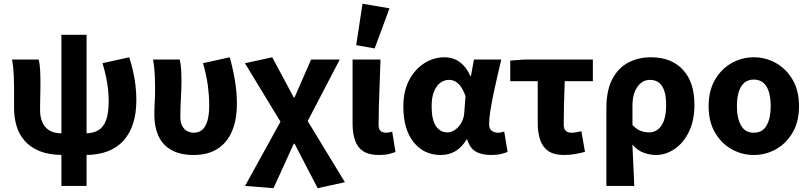

<svg xmlns="http://www.w3.org/2000/svg" viewBox="-20 -813 4309 1022"><path d="M317.2 12Q243.4 12 193.2 -7.9Q142.9 -27.7 112.3 -62.4Q81.6 -97.1 68.3 -141.9Q54.9 -186.7 54.9 -237.4V-343.5Q54.9 -373.3 53.2 -414.3Q51.5 -455.2 44.3 -496.1H186.4Q191.9 -471.1 193.6 -439.9Q195.3 -408.6 195.3 -373.6Q195.3 -353.2 194.8 -325.7Q194.3 -298.2 193.8 -271.1Q193.3 -244 193.3 -225.2Q193.3 -193.5 204.1 -165.6Q214.8 -137.6 239.9 -120.5Q265.1 -103.3 309.3 -103.3ZM433.7 12 434.1 -103.3Q475 -103.3 502.7 -119.3Q530.4 -135.3 544.4 -172.7Q558.5 -210.1 558.5 -274Q558.5 -304.2 555.3 -335.4Q552.1 -366.6 545 -401.3Q537.9 -436 525.7 -476.7L667.7 -508.1Q679.8 -471.5 688.2 -434.1Q696.7 -396.7 701.2 -358.6Q705.8 -320.4 705.8 -281.2Q705.8 -139.4 636.8 -63.7Q567.8 12 433.7 12ZM306.9 176.7V-627.9H440.8V176.7Z M1011.8 12Q937.9 12 891.4 -14.9Q844.8 -41.8 823.2 -89.8Q801.6 -137.9 801.6 -199.6Q801.6 -235.4 803.6 -271.6Q805.6 -307.7 805.6 -343.5Q805.6 -373.3 803.9 -414.3Q802.2 -455.2 794.7 -496.1H936.7Q942.6 -471.1 944.3 -439.9Q946 -408.6 946 -373.6Q946 -342.8 943 -289.8Q940 -236.8 940 -187.4Q940 -160.9 949.7 -142.8Q959.3 -124.7 975.5 -115.7Q991.8 -106.6 1012.1 -106.6Q1038.5 -106.6 1056.6 -122.2Q1074.7 -137.8 1084.2 -170.1Q1093.6 -202.3 1093.6 -253.1Q1093.6 -301.1 1086.6 -355.5Q1079.6 -409.9 1060.8 -476.7L1202.9 -508.1Q1219.8 -448.7 1230.4 -385.5Q1241 -322.4 1241 -260.3Q1241 -176 1215 -114.7Q1189 -53.4 1137.7 -20.7Q1086.5 12 1011.8 12Z M1435.9 188.7 1284.4 176.7 1472.9 -165.3 1283.8 -476.4 1429.1 -508.1 1543.8 -294.2H1547.8L1635.9 -496.1H1788.5L1617.8 -168.6L1815.9 156.9L1670.9 188.7L1547.8 -48.3H1543.8Z M1998 12Q1943.1 12 1912.6 -8.6Q1882 -29.2 1869.4 -66.9Q1856.7 -104.7 1856.7 -155.2V-496.1H2005.3Q2003.7 -438.1 2001.1 -373.4Q1998.6 -308.7 1996.8 -249.7Q1995.1 -190.7 1995.1 -149.2Q1995.1 -125.5 2005.6 -116Q2016 -106.6 2036.3 -106.6Q2042.5 -106.6 2051.3 -108.1Q2060.2 -109.6 2067.6 -112.6L2085.1 -4.2Q2069.1 2.1 2049.3 7Q2029.6 12 1998 12ZM1974.3 -555.1 1876.1 -572.6 1909.6 -793.2 2053.1 -768.7Z M2326.3 12Q2235.9 12 2181.4 -56.6Q2126.9 -125.1 2126.9 -245.6Q2126.9 -328.1 2157.9 -386.7Q2189 -445.3 2239 -476.7Q2288.9 -508.1 2346.4 -508.1Q2374.3 -508.1 2399.4 -498.2Q2424.5 -488.2 2445.8 -466.3Q2467.2 -444.4 2483.3 -409.2H2487L2502.7 -496.1H2648.1Q2638.1 -453.2 2626.9 -405Q2615.6 -356.8 2605.9 -309.3Q2596.2 -261.9 2589.8 -221.2Q2583.5 -180.5 2583.5 -152.4Q2583.5 -127.6 2597.2 -117.1Q2610.9 -106.6 2631.5 -106.6Q2638.9 -106.6 2647.1 -108.3Q2655.4 -110 2664 -113L2681.7 -4.6Q2668.2 1.7 2646.4 6.9Q2624.7 12 2594.9 12Q2543.2 12 2511.8 -6.6Q2480.3 -25.2 2467.2 -70.3H2463.6Q2414.1 12 2326.3 12ZM2361.3 -108.3Q2383.1 -108.3 2403.1 -122.7Q2423.2 -137 2436.5 -161.4Q2449.9 -185.8 2451.4 -215.2L2457.8 -301.3Q2447.6 -330.4 2434.4 -349.8Q2421.3 -369.1 2405.2 -378.5Q2389.2 -387.8 2369.1 -387.8Q2346.4 -387.8 2325.4 -373.4Q2304.5 -359 2291 -328Q2277.5 -296.9 2277.5 -247.2Q2277.5 -175.5 2300.5 -141.9Q2323.4 -108.3 2361.3 -108.3Z M2981.2 12Q2929 12 2898.8 -8.9Q2868.5 -29.7 2855.4 -68Q2842.3 -106.3 2842.3 -157.7V-380.8H2696V-490.5L2770.2 -496.1H3135.7V-380.8H2986Q2983.4 -316.7 2982.1 -256.4Q2980.7 -196 2980.7 -151.7Q2980.7 -126.7 2991.6 -116.7Q3002.4 -106.6 3019.5 -106.6Q3032.9 -106.6 3045.6 -108.7Q3058.2 -110.8 3074.6 -114.6L3093.8 -4.6Q3070.3 1.7 3041.9 6.9Q3013.5 12 2981.2 12Z M3207.7 176.7V-237.2Q3207.7 -331.5 3238.9 -391.3Q3270.1 -451 3323.7 -479.6Q3377.2 -508.1 3444.9 -508.1Q3553.2 -508.1 3614.8 -442Q3676.4 -376 3676.4 -255.9Q3676.4 -170.8 3646.8 -110.8Q3617.1 -50.8 3570.1 -19.4Q3523 12 3470.6 12Q3439.6 12 3406.1 -0.1Q3372.7 -12.3 3346.1 -43.3Q3347.9 -5.2 3349.7 31.6Q3351.4 68.4 3353 104.3Q3354.7 140.2 3356.3 176.7ZM3436.3 -108.3Q3460.7 -108.3 3481.2 -123.4Q3501.7 -138.4 3513.8 -170.7Q3525.8 -202.9 3525.8 -254.2Q3525.8 -298.8 3516.3 -328.4Q3506.8 -358 3487.8 -372.9Q3468.8 -387.8 3439.6 -387.8Q3412.4 -387.8 3391.4 -371Q3370.4 -354.2 3358.4 -323.5Q3346.5 -292.8 3346.5 -250.6V-148.1Q3369 -123.8 3391.4 -116Q3413.8 -108.3 3436.3 -108.3Z M3992.5 12Q3929.4 12 3874.6 -18.6Q3819.9 -49.3 3785.9 -107.4Q3751.9 -165.4 3751.9 -247.9Q3751.9 -330.5 3785.9 -388.6Q3819.9 -446.7 3874.6 -477.4Q3929.4 -508.1 3992.5 -508.1Q4055.6 -508.1 4110.3 -477.4Q4165.1 -446.7 4199.1 -388.6Q4233.1 -330.5 4233.1 -247.9Q4233.1 -165.4 4199.1 -107.4Q4165.1 -49.3 4110.3 -18.6Q4055.6 12 3992.5 12ZM3992.5 -106.6Q4038.7 -106.6 4060.6 -145Q4082.4 -183.3 4082.4 -247.9Q4082.4 -291 4072.9 -323Q4063.3 -354.9 4043.3 -372.2Q4023.2 -389.5 3992.5 -389.5Q3961.7 -389.5 3941.7 -372.2Q3921.6 -354.9 3912.1 -323Q3902.5 -291 3902.5 -247.9Q3902.5 -183.3 3924.5 -145Q3946.4 -106.6 3992.5 -106.6Z"/></svg>

Font: Source Sans 3 Variable
Style: Regular
Weight: 200
Designer: Paul D. Hunt
Foundry: Adobe Systems Incorporated
Version: Version 3.026